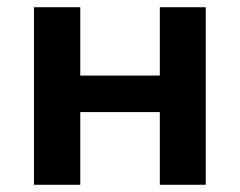

<svg xmlns="http://www.w3.org/2000/svg" viewBox="-20 -511 663 531"><path d="M74 0V-491H202V-302H422V-491H549V0H422V-201H202V0Z"/></svg>

Font: Nunito Sans 11pt
Style: Bold
Weight: 700
Version: Version 3.101;gftools[0.9.27]